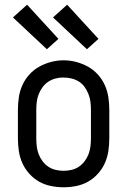

<svg xmlns="http://www.w3.org/2000/svg" viewBox="-20 -787 540 815"><path d="M250 8Q223 8 196 2.5Q169 -3 146 -16Q123 -29 104.5 -49.5Q86 -70 75 -94.5Q64 -119 60 -146Q56 -173 56 -200V-320Q56 -347 60 -374Q64 -401 75 -425.5Q86 -450 104.5 -470.5Q123 -491 146.5 -504Q170 -517 196.5 -524Q223 -531 250 -531Q277 -531 303.5 -524Q330 -517 353.5 -504Q377 -491 395.5 -470.5Q414 -450 425 -425.5Q436 -401 440 -374Q444 -347 444 -320V-200Q444 -173 440 -146Q436 -119 425 -94.5Q414 -70 395.5 -49.5Q377 -29 354 -16Q331 -3 304 2.5Q277 8 250 8ZM250 -62Q267 -62 284 -66Q301 -70 315 -79.5Q329 -89 339.5 -103Q350 -117 356 -133Q362 -149 364 -166Q366 -183 366 -200V-320Q366 -337 364 -354Q362 -371 355.5 -387.5Q349 -404 339 -418Q329 -432 314.5 -441Q300 -450 283 -454Q266 -458 248 -458Q231 -458 214.5 -453.5Q198 -449 184 -439.5Q170 -430 160 -416Q150 -402 144 -386.5Q138 -371 136 -354Q134 -337 134 -320V-200Q134 -183 136 -166Q138 -149 144 -133Q150 -117 160.5 -103Q171 -89 185 -79.5Q199 -70 216 -66Q233 -62 250 -62ZM349 -578 205 -713 265 -767 398 -622ZM179 -578 35 -713 95 -767 228 -622Z"/></svg>

Font: Zed Mono
Style: Regular
Weight: 400
Monospace: yes
Designer: Belleve Invis
Foundry: Belleve Invis
Version: Version 1.0.0; ttfautohint (v1.8.4)